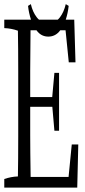

<svg xmlns="http://www.w3.org/2000/svg" viewBox="-27 -896 401 907"><path d="M323.7 -803.2Q326.7 -707.5 329.6 -601.6H297.9Q290 -682.1 282.7 -752.9H117.2Q115.7 -629.4 115.7 -561.5Q115.7 -504.4 115.7 -437.5H219.7Q224.6 -499.5 230 -551.8H252Q252 -419.9 252 -278.3H230Q225.1 -339.8 220.2 -391.6H115.7Q115.7 -329.1 115.7 -256.8Q115.7 -186 117.7 -60.1H296.9Q304.7 -141.6 312 -213.4H342.8Q340.3 -116.7 337.9 -9.8H-6.8Q-6.8 -34.7 -6.8 -50.3Q25.4 -61.5 57.6 -62.5Q59.1 -142.6 59.1 -251Q59.1 -411.1 59.1 -560.5Q59.1 -670.4 57.6 -751Q25.4 -762.2 -6.8 -763.2Q-6.8 -788.1 -6.8 -803.2ZM105.5 -868.2 118.7 -876.5Q127.4 -838.9 146.5 -814.5Q168 -786.6 201.7 -786.6Q235.4 -786.6 256.3 -814.5Q274.9 -838.9 283.7 -876.5L297.4 -868.2Q293.9 -834.5 283 -801Q272 -767.6 251.5 -745.4Q231 -723.1 201.2 -723.1Q171.4 -723.1 151.4 -745.4Q131.3 -767.6 120.1 -801Q108.9 -834.5 105.5 -868.2Z"/></svg>

Font: Scarab Serif
Style: Condensed-Light
Weight: 300
Designer: John Roberts
Foundry: Scarab
Version: 1.0